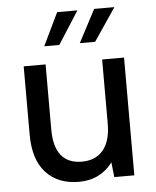

<svg xmlns="http://www.w3.org/2000/svg" viewBox="-52 -761 660 812"><g transform="rotate(-5 278.0 -354.5)"><path d="M486 0H401L394 -63Q370 -30 333.5 -11.5Q297 7 251 7Q162 7 111 -48.5Q60 -104 60 -210V-500H153V-222Q153 -151 182.5 -114Q212 -77 270 -77Q329 -77 361 -115.5Q393 -154 393 -228V-500H486ZM378 -716H464L370 -577H305ZM221 -716H307L218 -577H154Z"/></g></svg>

Font: AF Albert Sans Medium
Style: Regular
Weight: 500
Designer: Andreas Rasmussen
Foundry: a.Foundry
Version: Version 1.300;Glyphs 3.2 (3231)